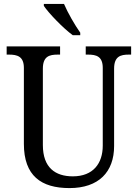

<svg xmlns="http://www.w3.org/2000/svg" viewBox="-20 -951 704 981"><path d="M352 -771H390V-784C363 -822 326 -886 307 -931H204V-921C227 -886 302 -807 352 -771ZM335 10C484 10 563 -72 563 -205V-600C563 -663 596 -672 638 -672H650V-714H418V-672H430C472 -672 505 -663 505 -604V-207C505 -116 456 -50 352 -50C263 -50 199 -94 199 -210V-600C199 -663 232 -672 275 -672H287V-714H14V-672H26C68 -672 102 -663 102 -604V-216C102 -53 190 10 335 10Z"/></svg>

Font: Noto Serif Armenian SemiCondensed
Style: Regular
Weight: 400
Width: 4
Designer: Monotype Design Team
Foundry: Monotype Imaging Inc.
Version: Version 2.008